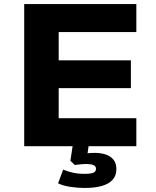

<svg xmlns="http://www.w3.org/2000/svg" viewBox="-20 -725 775 952"><path d="M100 0V-705H656V-566H271V-426H629V-288H271V-139H656V0ZM400 207Q366 207 329 201.5Q292 196 268 184L293 116Q315 125 340.5 131Q366 137 399 137Q429 137 442.5 131.5Q456 126 456 112Q456 98 442 93Q428 88 407 88Q398 88 381 89.5Q364 91 351 93L329 72L343 -20H422L410 64L374 43Q389 38 409 35.5Q429 33 450 33Q478 33 502.5 40.5Q527 48 542 66Q557 84 557 113Q557 147 537.5 167.5Q518 188 483 197.5Q448 207 400 207Z"/></svg>

Font: Nunito Sans 7pt SemiExpanded ExtraBold
Style: Regular
Weight: 800
Width: 6
Designer: Vernon Adams
Foundry: Vernon Adams
Version: Version 3.101;gftools[0.9.27]